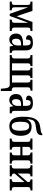

<svg xmlns="http://www.w3.org/2000/svg" viewBox="1737 -2544 1017 4531"><g transform="rotate(90 2245.5 -278.5)"><path d="M18 -47H31Q63 -47 80 -60.5Q97 -74 97 -114V-421Q97 -461 79.5 -475Q62 -489 30 -489H18V-536H236L363 -161L499 -536H712V-489H702Q666 -489 648 -475.5Q630 -462 630 -421V-115Q630 -74 647.5 -60.5Q665 -47 702 -47H712V0H443V-47H449Q483 -47 500.5 -60.5Q518 -74 518 -115V-421H511L357 0H306L158 -421H152V-115Q152 -74 168.5 -60.5Q185 -47 218 -47H224V0H18Z M773 -151Q773 -230 823.5 -269Q874 -308 978 -312L1053 -315V-373Q1053 -433 1038 -463Q1023 -493 982 -493Q943 -493 927.5 -465Q912 -437 912 -384Q861 -384 836 -399.5Q811 -415 811 -449Q811 -498 860.5 -522.5Q910 -547 989 -547Q1082 -547 1126 -507Q1170 -467 1170 -375V-118Q1170 -77 1182.5 -62Q1195 -47 1226 -47H1229V0H1078L1061 -78H1053Q1030 -46 1013 -28Q996 -10 972.5 0Q949 10 915 10Q852 10 812.5 -31Q773 -72 773 -151ZM1053 -191V-270L1006 -267Q944 -263 919 -234Q894 -205 894 -146Q894 -54 954 -54Q999 -54 1026 -91.5Q1053 -129 1053 -191Z M2067 135Q2059 0 1981 0H1280V-47H1291Q1324 -47 1341.5 -61Q1359 -75 1359 -114V-423Q1359 -462 1341.5 -475.5Q1324 -489 1291 -489H1280V-536H1539V-489H1536Q1506 -489 1490 -475.5Q1474 -462 1474 -423V-54H1643V-423Q1643 -462 1627 -475.5Q1611 -489 1581 -489H1578V-536H1822V-489H1819Q1789 -489 1773.5 -475.5Q1758 -462 1758 -423V-54H1927V-423Q1927 -462 1911 -475.5Q1895 -489 1865 -489H1862V-536H2120V-489H2109Q2076 -489 2058.5 -475.5Q2041 -462 2041 -423V-106Q2041 -74 2058.5 -61.5Q2076 -49 2107 -48H2128V210H2073Z M2199 -151Q2199 -230 2249.5 -269Q2300 -308 2404 -312L2479 -315V-373Q2479 -433 2464 -463Q2449 -493 2408 -493Q2369 -493 2353.5 -465Q2338 -437 2338 -384Q2287 -384 2262 -399.5Q2237 -415 2237 -449Q2237 -498 2286.5 -522.5Q2336 -547 2415 -547Q2508 -547 2552 -507Q2596 -467 2596 -375V-118Q2596 -77 2608.5 -62Q2621 -47 2652 -47H2655V0H2504L2487 -78H2479Q2456 -46 2439 -28Q2422 -10 2398.5 0Q2375 10 2341 10Q2278 10 2238.5 -31Q2199 -72 2199 -151ZM2479 -191V-270L2432 -267Q2370 -263 2345 -234Q2320 -205 2320 -146Q2320 -54 2380 -54Q2425 -54 2452 -91.5Q2479 -129 2479 -191Z M2734 -313Q2734 -435 2754.5 -519.5Q2775 -604 2829 -656Q2883 -708 2981 -719Q3062 -729 3094 -737.5Q3126 -746 3134 -767H3173Q3172 -709 3150.5 -679.5Q3129 -650 3088 -638Q3047 -626 2966 -616Q2894 -608 2858.5 -587.5Q2823 -567 2809.5 -526Q2796 -485 2793 -405H2797Q2813 -453 2857.5 -484.5Q2902 -516 2969 -516Q3077 -516 3131 -450.5Q3185 -385 3185 -256Q3185 -127 3128.5 -58.5Q3072 10 2957 10Q2845 10 2789.5 -69.5Q2734 -149 2734 -313ZM3065 -253Q3065 -359 3041 -409Q3017 -459 2958 -459Q2900 -459 2876.5 -409Q2853 -359 2853 -255Q2853 -151 2878 -99Q2903 -47 2957 -47Q3016 -47 3040.5 -97.5Q3065 -148 3065 -253Z M3249 -47H3261Q3293 -47 3310.5 -60.5Q3328 -74 3328 -113V-423Q3328 -462 3310.5 -475.5Q3293 -489 3261 -489H3249V-536H3512V-489H3509Q3477 -489 3461.5 -476Q3446 -463 3446 -423V-300H3645V-423Q3645 -462 3629 -475.5Q3613 -489 3582 -489H3579V-536H3842V-489H3831Q3798 -489 3780.5 -475.5Q3763 -462 3763 -423V-113Q3763 -74 3780.5 -60.5Q3798 -47 3831 -47H3842V0H3579V-47H3582Q3613 -47 3629 -60.5Q3645 -74 3645 -113V-250H3446V-113Q3446 -74 3462 -60.5Q3478 -47 3509 -47H3512V0H3249Z M3878 -47H3889Q3922 -47 3939.5 -60.5Q3957 -74 3957 -114V-421Q3957 -462 3939.5 -475.5Q3922 -489 3889 -489H3878V-536H4143V-489H4135Q4106 -489 4090.5 -476.5Q4075 -464 4075 -428V-189L4277 -423V-429Q4277 -463 4261 -476Q4245 -489 4217 -489H4212V-536H4474V-489H4462Q4429 -489 4411.5 -475.5Q4394 -462 4394 -422V-116Q4394 -75 4412 -61Q4430 -47 4462 -47H4474V0H4208V-47H4217Q4246 -47 4261.5 -60Q4277 -73 4277 -110V-348L4075 -116V-108Q4075 -72 4090.5 -59.5Q4106 -47 4135 -47H4143V0H3878Z"/></g></svg>

Font: Noto Serif NarrowSemiBold
Style: Regular
Weight: 600
Width: 4
Designer: Monotype Design Team
Foundry: Monotype Imaging Inc.
Version: Version 1.001